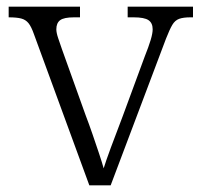

<svg xmlns="http://www.w3.org/2000/svg" viewBox="-20 -556 604 576"><path d="M82 -453Q74 -476 65.5 -486.5Q57 -497 43.5 -500.5Q30 -504 6 -504V-536H220V-504H202Q172 -504 160.5 -495.5Q149 -487 149 -468Q149 -458 154.5 -441.5Q160 -425 166 -408L237 -210Q247 -184 257.5 -153.5Q268 -123 277 -96Q286 -69 291 -51Q297 -71 312.5 -113Q328 -155 348 -207L414 -386Q426 -416 432 -436Q438 -456 438 -468Q438 -487 425.5 -495.5Q413 -504 381 -504H363V-536H559V-504H551Q530 -504 517.5 -499.5Q505 -495 497 -481.5Q489 -468 478 -440L312 0H248Z"/></svg>

Font: Noto Serif Khmer Light
Style: Regular
Weight: 300
Version: Version 2.003